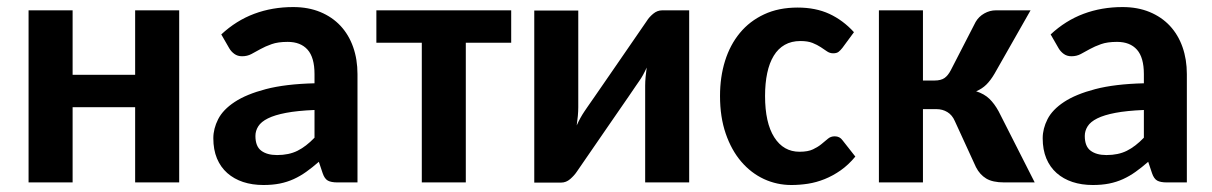

<svg xmlns="http://www.w3.org/2000/svg" viewBox="-20 -514 3416 541"><path d="M484.9 -484.9V0H360.8V-211.9H184.6V0H60.5V-484.9H184.6V-303.2H360.8V-484.9Z M581.1 0ZM930.7 0Q913.1 0 903.8 -5.1Q894.5 -10.3 889.2 -25.9L878.4 -58.1Q859.9 -42 842.8 -29.8Q825.7 -17.6 807.4 -9.3Q789.1 -1 768.3 3.2Q747.6 7.3 722.2 7.3Q690.9 7.3 665 -1.2Q639.2 -9.8 620.4 -26.4Q601.6 -43 591.3 -67.6Q581.1 -92.3 581.1 -124.5Q581.1 -151.4 594.7 -178.2Q608.4 -205.1 641.4 -226.8Q674.3 -248.5 729.2 -262.9Q784.2 -277.3 866.2 -279.3V-305.2Q866.2 -352.1 846.7 -374Q827.1 -396 790.5 -396Q763.2 -396 745.4 -389.6Q727.5 -383.3 713.9 -375.7Q700.2 -368.2 688.5 -361.8Q676.8 -355.5 662.1 -355.5Q649.4 -355.5 640.4 -362.1Q631.3 -368.7 626 -377.9L603.5 -417Q645.5 -456.1 696.3 -475.1Q747.1 -494.1 806.2 -494.1Q848.6 -494.1 882.3 -480.2Q916 -466.3 939.5 -441.2Q962.9 -416 975.1 -381.3Q987.3 -346.7 987.3 -305.2V0ZM760.7 -77.1Q793.9 -77.1 818.1 -89.1Q842.3 -101.1 866.2 -126V-204.1Q817.9 -202.1 785.9 -196Q753.9 -189.9 734.9 -180.4Q715.8 -170.9 707.8 -158.2Q699.7 -145.5 699.7 -130.9Q699.7 -101.6 716.1 -89.4Q732.4 -77.1 760.7 -77.1Z M1040.5 -484.9H1420.4V-393.6H1292.5V0H1168.5V-393.6H1040.5Z M1485.4 0.5V-484.4H1609.4V-211.9Q1609.4 -200.7 1608.2 -187.3Q1606.9 -173.8 1605 -160.6Q1615.2 -183.1 1626.5 -199.7Q1627 -200.7 1635 -212.2Q1643.1 -223.6 1655.5 -241.7Q1668 -259.8 1683.8 -282.7Q1699.7 -305.7 1715.8 -329.1Q1753.9 -384.8 1802.2 -454.6Q1809.1 -465.8 1820.6 -475.3Q1832 -484.9 1846.2 -484.9H1921.9V0H1797.9V-272.9Q1797.9 -283.7 1799.1 -296.9Q1800.3 -310.1 1802.2 -323.7Q1792 -300.8 1780.8 -285.2Q1779.8 -284.2 1772 -272.5Q1764.2 -260.7 1751.7 -242.7Q1739.3 -224.6 1723.4 -201.7Q1707.5 -178.7 1691.4 -155.3Q1653.3 -99.6 1605 -29.8Q1598.1 -19.5 1586.7 -9.5Q1575.2 0.5 1561 0.5Z M2008.8 0ZM2353.5 -378.9Q2348.1 -372.1 2342.8 -367.9Q2337.4 -363.8 2327.6 -363.8Q2318.4 -363.8 2310.5 -369.1Q2302.7 -374.5 2292.7 -381.1Q2282.7 -387.7 2269.3 -393.1Q2255.9 -398.4 2235.4 -398.4Q2210 -398.4 2191.2 -387.7Q2172.4 -377 2160.2 -356.9Q2147.9 -336.9 2141.8 -308.1Q2135.7 -279.3 2135.7 -243.7Q2135.7 -168 2161.6 -127.2Q2187.5 -86.4 2232.9 -86.4Q2256.8 -86.4 2271 -93.3Q2285.2 -100.1 2294.9 -108.2Q2304.7 -116.2 2312.7 -123Q2320.8 -129.9 2332 -129.9Q2346.2 -129.9 2354 -118.7L2390.1 -72.8Q2370.6 -49.3 2348.6 -33.9Q2326.7 -18.6 2303.5 -9.3Q2280.3 0 2256.6 3.7Q2232.9 7.3 2210 7.3Q2168.9 7.3 2132.6 -9.5Q2096.2 -26.4 2068.6 -58.6Q2041 -90.8 2024.9 -137.5Q2008.8 -184.1 2008.8 -243.7Q2008.8 -296.9 2022.9 -342.3Q2037.1 -387.7 2064.7 -421.1Q2092.3 -454.6 2133.1 -473.6Q2173.8 -492.7 2227.5 -492.7Q2278.3 -492.7 2316.9 -474.9Q2355.5 -457 2386.2 -423.3Z M2729 -452.1Q2737.8 -467.3 2753.4 -476.1Q2769 -484.9 2786.1 -484.9H2883.8L2782.2 -306.2Q2771 -287.1 2759 -275.4Q2747.1 -263.7 2730.5 -256.8Q2753.4 -249.5 2767.8 -235.6Q2782.2 -221.7 2793.9 -200.2L2895.5 0H2809.6Q2776.9 0 2758.8 -11Q2740.7 -22 2730 -43L2670.4 -172.9Q2663.1 -189.9 2649.4 -198.2Q2635.7 -206.5 2618.7 -206.5H2580.6V0H2456.5V-484.9H2580.6V-287.1H2612.8Q2631.3 -287.1 2641.4 -294.2Q2651.4 -301.3 2659.2 -316.4Z M2918 0ZM3267.6 0Q3250 0 3240.7 -5.1Q3231.4 -10.3 3226.1 -25.9L3215.3 -58.1Q3196.8 -42 3179.7 -29.8Q3162.6 -17.6 3144.3 -9.3Q3126 -1 3105.2 3.2Q3084.5 7.3 3059.1 7.3Q3027.8 7.3 3002 -1.2Q2976.1 -9.8 2957.3 -26.4Q2938.5 -43 2928.2 -67.6Q2918 -92.3 2918 -124.5Q2918 -151.4 2931.6 -178.2Q2945.3 -205.1 2978.3 -226.8Q3011.2 -248.5 3066.2 -262.9Q3121.1 -277.3 3203.1 -279.3V-305.2Q3203.1 -352.1 3183.6 -374Q3164.1 -396 3127.4 -396Q3100.1 -396 3082.3 -389.6Q3064.5 -383.3 3050.8 -375.7Q3037.1 -368.2 3025.4 -361.8Q3013.7 -355.5 2999 -355.5Q2986.3 -355.5 2977.3 -362.1Q2968.3 -368.7 2962.9 -377.9L2940.4 -417Q2982.4 -456.1 3033.2 -475.1Q3084 -494.1 3143.1 -494.1Q3185.5 -494.1 3219.2 -480.2Q3252.9 -466.3 3276.4 -441.2Q3299.8 -416 3312 -381.3Q3324.2 -346.7 3324.2 -305.2V0ZM3097.7 -77.1Q3130.9 -77.1 3155 -89.1Q3179.2 -101.1 3203.1 -126V-204.1Q3154.8 -202.1 3122.8 -196Q3090.8 -189.9 3071.8 -180.4Q3052.7 -170.9 3044.7 -158.2Q3036.6 -145.5 3036.6 -130.9Q3036.6 -101.6 3053 -89.4Q3069.3 -77.1 3097.7 -77.1Z"/></svg>

Font: Carlito
Style: Bold
Weight: 700
Designer: Lukasz Dziedzic
Foundry: tyPoland Lukasz Dziedzic
Version: Version 1.104